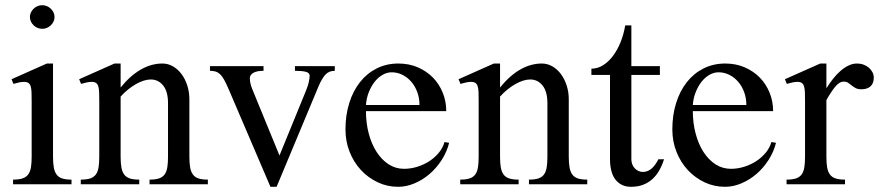

<svg xmlns="http://www.w3.org/2000/svg" viewBox="-20 -716 3415 746"><path d="M144 -695.8Q153.8 -695.8 162.4 -692.1Q170.9 -688.5 177.5 -682.1Q184.1 -675.8 188 -667.5Q191.9 -659.2 191.9 -649.9Q191.9 -640.6 188 -632.3Q184.1 -624 177.5 -617.7Q170.9 -611.3 162.4 -607.7Q153.8 -604 144 -604Q134.3 -604 125.7 -607.7Q117.2 -611.3 110.6 -617.7Q104 -624 100.1 -632.3Q96.2 -640.6 96.2 -649.9Q96.2 -659.2 100.1 -667.5Q104 -675.8 110.6 -682.1Q117.2 -688.5 125.7 -692.1Q134.3 -695.8 144 -695.8ZM103 -323.2Q103 -342.8 102.5 -356.7Q102.1 -370.6 99.4 -379.9Q96.7 -389.2 90.6 -393.6Q84.5 -397.9 73.2 -397.9Q65.4 -397.9 55.4 -396Q45.4 -394 32.2 -390.1L24.9 -408.2L162.1 -469.2H186V-106.9Q186 -82.5 189 -65.7Q191.9 -48.8 199.7 -38.1Q207.5 -27.3 221.4 -22.7Q235.4 -18.1 257.8 -18.1V0H30.8V-18.1Q53.7 -18.1 67.9 -22.9Q82 -27.8 89.8 -38.6Q97.7 -49.3 100.3 -66.2Q103 -83 103 -106.9Z M365.7 -323.2Q365.7 -342.8 365.2 -356.7Q364.7 -370.6 362.1 -379.9Q359.4 -389.2 353.3 -393.6Q347.2 -397.9 335.9 -397.9Q328.1 -397.9 318.4 -396Q308.6 -394 294.9 -390.1L287.6 -408.2L424.8 -469.2H448.7V-376Q486.8 -422.9 527.6 -446Q568.4 -469.2 610.8 -469.2Q632.8 -469.2 651.9 -458.3Q670.9 -447.3 685.1 -428.5Q699.2 -409.7 707.5 -384.3Q715.8 -358.9 715.8 -330.1V-106.9Q715.8 -82.5 718.8 -65.7Q721.7 -48.8 729.5 -38.1Q737.3 -27.3 751.2 -22.7Q765.1 -18.1 787.6 -18.1V0H561V-18.1Q584 -18.1 598.1 -22.9Q612.3 -27.8 619.9 -38.6Q627.4 -49.3 630.1 -66.2Q632.8 -83 632.8 -106.9V-314.9Q632.8 -360.4 614 -383.8Q595.2 -407.2 565.9 -407.2Q552.7 -407.2 538.1 -402.6Q523.4 -397.9 508.1 -389.2Q492.7 -380.4 477.5 -368.2Q462.4 -356 448.7 -340.8V-106.9Q448.7 -82.5 451.7 -65.7Q454.6 -48.8 462.4 -38.1Q470.2 -27.3 484.4 -22.7Q498.5 -18.1 521 -18.1V0H293.9V-18.1Q316.9 -18.1 331.1 -22.9Q345.2 -27.8 352.8 -38.6Q360.4 -49.3 363 -66.2Q365.7 -83 365.7 -106.9Z M1003.9 -459V-440.9Q977.5 -440.9 964.1 -432.9Q950.7 -424.8 950.7 -412.1Q950.7 -398.4 954.8 -385Q959 -371.6 965.8 -356L1065.9 -111.8L1169.9 -366.2Q1176.8 -382.8 1179.9 -397.5Q1183.1 -412.1 1183.1 -421.9Q1183.1 -433.1 1168.2 -437Q1153.3 -440.9 1126 -440.9V-459H1280.8V-440.9Q1257.8 -440.9 1244.1 -425.8Q1230.5 -410.6 1217.8 -380.9L1054.7 9.8H1030.8L867.7 -371.1Q858.4 -392.6 850.8 -406.2Q843.3 -419.9 835.2 -427.5Q827.1 -435.1 817.6 -438Q808.1 -440.9 795.9 -440.9V-459Z M1526.9 9.8Q1484.4 9.8 1447.3 -7.8Q1410.2 -25.4 1382.3 -55.4Q1354.5 -85.4 1338.4 -126Q1322.3 -166.5 1322.3 -212.9Q1322.3 -268.6 1336.9 -315.4Q1351.6 -362.3 1378.4 -396.5Q1405.3 -430.7 1443.4 -450Q1481.4 -469.2 1527.8 -469.2Q1568.8 -469.2 1603 -454.6Q1637.2 -439.9 1661.9 -414.8Q1686.5 -389.6 1700.2 -356Q1713.9 -322.3 1713.9 -284.2H1401.9Q1401.9 -237.8 1412.8 -196.8Q1423.8 -155.8 1443.4 -125.5Q1462.9 -95.2 1490 -77.6Q1517.1 -60.1 1549.8 -60.1Q1576.7 -60.1 1602.5 -68.4Q1628.4 -76.7 1649.7 -90.8Q1670.9 -105 1686 -123.8Q1701.2 -142.6 1707 -164.1L1725.1 -161.1Q1716.3 -126 1696.3 -94.7Q1676.3 -63.5 1649.4 -40.3Q1622.6 -17.1 1590.8 -3.7Q1559.1 9.8 1526.9 9.8ZM1609.9 -308.1Q1609.9 -334.5 1601.6 -357.4Q1593.3 -380.4 1578.6 -397.7Q1564 -415 1544.2 -425Q1524.4 -435.1 1502 -435.1Q1483.4 -435.1 1466.1 -425Q1448.7 -415 1435.3 -397.7Q1421.9 -380.4 1412.8 -357.4Q1403.8 -334.5 1401.9 -308.1Z M1839.8 -323.2Q1839.8 -342.8 1839.4 -356.7Q1838.9 -370.6 1836.2 -379.9Q1833.5 -389.2 1827.4 -393.6Q1821.3 -397.9 1810.1 -397.9Q1802.2 -397.9 1792.5 -396Q1782.7 -394 1769 -390.1L1761.7 -408.2L1898.9 -469.2H1922.9V-376Q1960.9 -422.9 2001.7 -446Q2042.5 -469.2 2085 -469.2Q2106.9 -469.2 2126 -458.3Q2145 -447.3 2159.2 -428.5Q2173.3 -409.7 2181.6 -384.3Q2189.9 -358.9 2189.9 -330.1V-106.9Q2189.9 -82.5 2192.9 -65.7Q2195.8 -48.8 2203.6 -38.1Q2211.4 -27.3 2225.3 -22.7Q2239.3 -18.1 2261.7 -18.1V0H2035.2V-18.1Q2058.1 -18.1 2072.3 -22.9Q2086.4 -27.8 2094 -38.6Q2101.6 -49.3 2104.2 -66.2Q2106.9 -83 2106.9 -106.9V-314.9Q2106.9 -360.4 2088.1 -383.8Q2069.3 -407.2 2040 -407.2Q2026.9 -407.2 2012.2 -402.6Q1997.6 -397.9 1982.2 -389.2Q1966.8 -380.4 1951.7 -368.2Q1936.5 -356 1922.9 -340.8V-106.9Q1922.9 -82.5 1925.8 -65.7Q1928.7 -48.8 1936.5 -38.1Q1944.3 -27.3 1958.5 -22.7Q1972.7 -18.1 1995.1 -18.1V0H1768.1V-18.1Q1791 -18.1 1805.2 -22.9Q1819.3 -27.8 1826.9 -38.6Q1834.5 -49.3 1837.2 -66.2Q1839.8 -83 1839.8 -106.9Z M2277.8 -424.8V-449.2Q2301.8 -449.2 2323 -462.4Q2344.2 -475.6 2361.3 -498.3Q2378.4 -521 2390.9 -551.5Q2403.3 -582 2409.2 -617.2H2433.1V-459H2543.9V-424.8H2433.1V-97.2Q2433.1 -86.9 2436.5 -77.9Q2439.9 -68.8 2446 -62.3Q2452.1 -55.7 2460.4 -51.8Q2468.8 -47.9 2478 -47.9Q2488.8 -47.9 2498 -52.2Q2507.3 -56.6 2514.6 -63.7Q2522 -70.8 2527.8 -79.6Q2533.7 -88.4 2538.1 -97.2H2560.1Q2552.7 -73.7 2541.5 -54Q2530.3 -34.2 2514.6 -20Q2499 -5.9 2478.5 2Q2458 9.8 2432.1 9.8Q2411.1 9.8 2395.8 2Q2380.4 -5.9 2370.1 -19.8Q2359.9 -33.7 2355 -53.5Q2350.1 -73.2 2350.1 -97.2V-424.8Z M2796.9 9.8Q2754.4 9.8 2717.3 -7.8Q2680.2 -25.4 2652.3 -55.4Q2624.5 -85.4 2608.4 -126Q2592.3 -166.5 2592.3 -212.9Q2592.3 -268.6 2606.9 -315.4Q2621.6 -362.3 2648.4 -396.5Q2675.3 -430.7 2713.4 -450Q2751.5 -469.2 2797.9 -469.2Q2838.9 -469.2 2873 -454.6Q2907.2 -439.9 2931.9 -414.8Q2956.5 -389.6 2970.2 -356Q2983.9 -322.3 2983.9 -284.2H2671.9Q2671.9 -237.8 2682.9 -196.8Q2693.8 -155.8 2713.4 -125.5Q2732.9 -95.2 2760 -77.6Q2787.1 -60.1 2819.8 -60.1Q2846.7 -60.1 2872.6 -68.4Q2898.4 -76.7 2919.7 -90.8Q2940.9 -105 2956.1 -123.8Q2971.2 -142.6 2977.1 -164.1L2995.1 -161.1Q2986.3 -126 2966.3 -94.7Q2946.3 -63.5 2919.4 -40.3Q2892.6 -17.1 2860.8 -3.7Q2829.1 9.8 2796.9 9.8ZM2879.9 -308.1Q2879.9 -334.5 2871.6 -357.4Q2863.3 -380.4 2848.6 -397.7Q2834 -415 2814.2 -425Q2794.4 -435.1 2772 -435.1Q2753.4 -435.1 2736.1 -425Q2718.8 -415 2705.3 -397.7Q2691.9 -380.4 2682.9 -357.4Q2673.8 -334.5 2671.9 -308.1Z M3107.9 -323.2Q3107.9 -342.8 3107.4 -356.7Q3106.9 -370.6 3104.2 -379.9Q3101.6 -389.2 3095.5 -393.6Q3089.4 -397.9 3078.1 -397.9Q3070.3 -397.9 3060.5 -396Q3050.8 -394 3037.1 -390.1L3029.8 -408.2L3167 -469.2H3190.9V-373Q3203.1 -392.6 3216.8 -409.9Q3230.5 -427.2 3245.6 -440.4Q3260.7 -453.6 3276.9 -461.4Q3293 -469.2 3310.1 -469.2Q3323.7 -469.2 3335.4 -464.8Q3347.2 -460.4 3356 -452.9Q3364.7 -445.3 3369.9 -435.3Q3375 -425.3 3375 -414.1Q3375 -392.1 3362.3 -380.6Q3349.6 -369.1 3327.1 -369.1Q3313 -369.1 3304.4 -373.8Q3295.9 -378.4 3289.1 -384Q3282.2 -389.6 3275.4 -394.3Q3268.6 -398.9 3257.8 -398.9Q3241.2 -398.9 3224.6 -378.4Q3208 -357.9 3190.9 -327.1V-106.9Q3190.9 -82.5 3193.8 -65.7Q3196.8 -48.8 3204.6 -38.1Q3212.4 -27.3 3226.6 -22.7Q3240.7 -18.1 3263.2 -18.1V0H3036.1V-18.1Q3059.1 -18.1 3073.2 -22.9Q3087.4 -27.8 3095 -38.6Q3102.5 -49.3 3105.2 -66.2Q3107.9 -83 3107.9 -106.9Z"/></svg>

Font: Chandrasa
Style: Regular
Weight: 400
Designer: R.S. Wihananto
Foundry: R.S. Wihananto
Version: Version 2.0.1